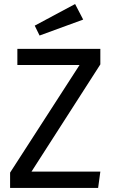

<svg xmlns="http://www.w3.org/2000/svg" viewBox="-20 -931 562 951"><path d="M152 -804 176 -755 392 -834 352 -911ZM66 -689V-609H374L30 -76V0H466L477 -81H136L477 -612V-689Z"/></svg>

Font: Fira Sans
Style: Regular
Weight: 400
Designer: Carrois Corporate & Edenspiekermann AG
Foundry: Carrois Corporate GbR & Edenspiekermann AG
Version: Version 4.203